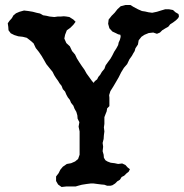

<svg xmlns="http://www.w3.org/2000/svg" viewBox="-20 -742 735 767"><path d="M481 -722H501L514 -714L531 -705L547 -698L560 -696L573 -693L588 -691L607 -695L623 -700L640 -705H655L671 -702L681 -693L693 -686L695 -677L692 -670L683 -661L671 -652L660 -645L652 -635L641 -629L628 -621L619 -612L607 -607L592 -612L574 -610L557 -603L545 -595L534 -581L531 -564L521 -549L518 -538L513 -530L507 -519L497 -505L488 -486L475 -471L464 -453L454 -433L443 -414L433 -397L421 -378L416 -362L417 -352V-318L408 -309L406 -297L402 -287L397 -274V-247L395 -233L397 -217L395 -202L394 -187L390 -171L392 -156L390 -138L394 -124L395 -112L401 -102L409 -97L422 -92L438 -90L452 -87L468 -89L481 -83L490 -73L499 -66L494 -56L485 -49L476 -40L466 -35L459 -24L449 -18L440 -9L429 -2L421 0H408L397 -4L385 -5L369 -7L354 -9H342L326 -7L307 -4L292 0L282 3H244L226 5L212 -5L204 -19V-37L214 -50L221 -64L231 -76L247 -87L264 -90L280 -97L292 -107L298 -124V-217L294 -236L297 -254L290 -268L289 -281L285 -295L278 -307L273 -320L264 -331L259 -343L251 -353L245 -364L240 -376L231 -386L226 -399L218 -409L212 -419L204 -430L197 -441L190 -455L177 -471L165 -486L156 -502L146 -519L135 -535L123 -550L114 -569L100 -581L87 -591L71 -595L53 -597L37 -602L23 -609L14 -621L13 -635L11 -649L18 -659L27 -669L34 -681L44 -689L58 -695L76 -700L93 -698L111 -695L126 -691L140 -688L152 -681L165 -679L178 -676L197 -674L211 -676H223L235 -677L245 -676L257 -674L273 -664L282 -655L273 -643L261 -631L247 -621L240 -603L237 -588L245 -570L259 -557L268 -538L280 -524L287 -509L297 -493L307 -478L317 -464L326 -448L337 -433L347 -419L354 -411L359 -418L368 -425L373 -435L380 -443L387 -455L397 -467L402 -481L412 -495L421 -507L429 -521L436 -535L445 -549L452 -562L454 -572L459 -583L462 -595L461 -603L452 -605L442 -610L429 -616L417 -629L412 -647L414 -664L426 -679L438 -691L449 -705L462 -717Z"/></svg>

Font: Tagesschrift
Style: Regular
Weight: 400
Designer: Yanone
Version: Version 2.000; ttfautohint (v1.8.4.7-5d5b)